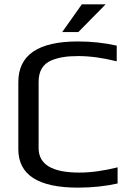

<svg xmlns="http://www.w3.org/2000/svg" viewBox="-20 -850 604 880"><path d="M355 -830H464L339 -703H265ZM64 -166V-474Q64 -660 337 -660Q430 -660 515 -641V-569Q419 -593 339 -593Q300 -593 271 -588.5Q242 -584 215 -573Q157 -548 157 -475V-171Q157 -59 343 -59Q423 -59 519 -83V-9Q434 10 337 10Q64 10 64 -166Z"/></svg>

Font: Play
Style: Regular
Weight: 400
Designer: Jonas Hecksher (Cyrillic expansion: Cyreal)
Foundry: Jonas Hecksher, Playtype, e-types AS
Version: Version 2.101; ttfautohint (v1.5.65-e2d9)